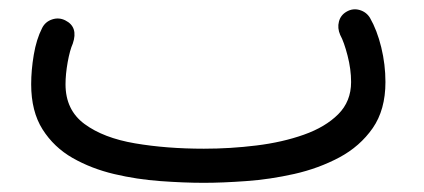

<svg xmlns="http://www.w3.org/2000/svg" viewBox="-20 -363 910 412"><path d="M46.9 -182.1Q46.9 -212.4 52.5 -245.6Q58.1 -278.8 70.3 -302.7Q77.1 -316.4 91.8 -321.3Q106.4 -326.2 120.1 -319.3Q148.4 -305.2 136.2 -269.5Q129.9 -255.4 125.2 -229.5Q120.6 -203.6 120.6 -182.1Q120.6 -127 161.4 -96.9Q202.1 -66.9 269.8 -55.4Q337.4 -43.9 417.5 -43.9Q474.1 -43.9 530 -50.8Q585.9 -57.6 632.1 -74Q678.2 -90.3 705.8 -117.9Q733.4 -145.5 733.4 -187Q733.4 -214.4 725.8 -243.7Q718.3 -272.9 710 -288.1Q703.6 -302.7 707.3 -316.7Q710.9 -330.6 723.6 -337.9Q736.8 -345.7 751.5 -341.6Q766.1 -337.4 773.9 -324.7Q789.1 -298.3 798.1 -261.5Q807.1 -224.6 807.1 -187Q807.1 -127.4 779.8 -88.1Q752.4 -48.8 708 -25.1Q663.6 -1.5 611.3 10.3Q559.1 22 508.1 25.6Q457 29.3 417.5 29.3Q374.5 29.3 324.2 25.6Q273.9 22 225.1 10.5Q176.3 -1 136 -23.9Q95.7 -46.9 71.3 -85.4Q46.9 -124 46.9 -182.1Z"/></svg>

Font: Mikhak Regular
Style: Regular
Weight: 400
Designer: Amin Abedi
Version: Version 3.3